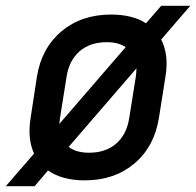

<svg xmlns="http://www.w3.org/2000/svg" viewBox="-37 -610 674 660"><path d="M-17 30 80 -82Q57 -133 68 -203L90 -347Q106 -445 174.5 -502.5Q243 -560 345 -560Q418 -560 465 -530L517 -590H617L517 -474Q544 -422 532 -348L509 -203Q493 -105 424.5 -47.5Q356 10 254 10Q177 10 128 -24L82 30ZM169 -203Q168 -193 167 -184L395 -448Q370 -465 330 -465Q273 -465 237 -434Q201 -403 192 -347ZM269 -85Q326 -85 362 -116Q398 -147 407 -203L430 -347Q432 -363 432 -375L199 -105Q225 -85 269 -85Z"/></svg>

Font: NKDuy Mono SemiBold
Style: Italic
Weight: 600
Italic angle: -9°
Monospace: yes
Designer: NKDuy
Foundry: NKDuy
Version: Version 2.251; ttfautohint (v1.8.4.7-5d5b)